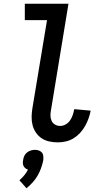

<svg xmlns="http://www.w3.org/2000/svg" viewBox="-20 -755 540 1029"><path d="M290 8Q266 8 243.5 3Q221 -2 203 -14Q185 -26 172.5 -44.5Q160 -63 154.5 -84.5Q149 -106 149.5 -130Q150 -154 154 -177L232 -647H113V-735H347L253 -163Q250 -148 250.5 -133.5Q251 -119 257 -106.5Q263 -94 275.5 -87Q288 -80 302 -80Q318 -80 332.5 -88.5Q347 -97 356 -110.5Q365 -124 370 -139Q375 -154 378 -170L466 -162Q462 -141 454.5 -120Q447 -99 436 -79.5Q425 -60 409.5 -43Q394 -26 374.5 -14Q355 -2 333 3Q311 8 290 8ZM122 254 84 211Q98 199 110 184.5Q122 170 130 154Q123 152 116.5 147Q110 142 106.5 135Q103 128 102.5 119.5Q102 111 104 103Q105 92 110 81Q115 70 124.5 62.5Q134 55 145 51.5Q156 48 167 48Q178 48 188 51.5Q198 55 204.5 62.5Q211 70 212 81Q213 92 212 103Q208 124 200.5 145Q193 166 182 185.5Q171 205 155.5 222Q140 239 122 254Z"/></svg>

Font: Iosevka Term Curly Semibold
Style: Italic
Weight: 600
Italic angle: -9°
Designer: Belleve Invis
Foundry: Belleve Invis
Version: Version 32.3.0